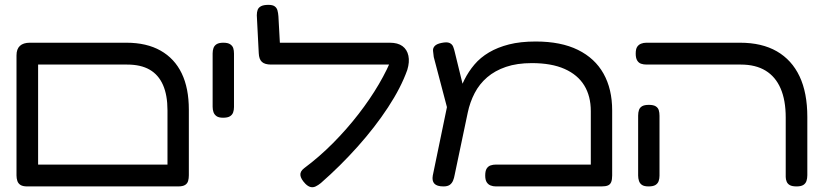

<svg xmlns="http://www.w3.org/2000/svg" viewBox="-20 -758 3393 791"><path d="M92 10Q74 10 64.5 4Q55 -2 51.5 -12.5Q48 -23 48 -35V-530Q48 -556 62 -569Q76 -582 103 -582H501Q584 -582 641.5 -549.5Q699 -517 728.5 -456Q758 -395 758 -306V-36Q758 -23 755 -12.5Q752 -2 742.5 4Q733 10 714 10Q696 10 686.5 5Q677 0 673.5 -9.5Q670 -19 670 -29V-303Q670 -366 651.5 -408Q633 -450 596.5 -471Q560 -492 504 -492H137V-36Q137 -23 133.5 -12.5Q130 -2 120.5 4Q111 10 92 10ZM90 10 91 -80H714L716 10Z M899 -273Q881 -273 872 -279.5Q863 -286 859.5 -296Q856 -306 856 -318V-538Q856 -550 859.5 -560Q863 -570 872.5 -576Q882 -582 900 -582Q919 -582 928.5 -575.5Q938 -569 941 -559.5Q944 -550 944 -537V-317Q944 -305 940.5 -295Q937 -285 927.5 -279Q918 -273 899 -273Z M1238 -1Q1219 -21 1217.5 -36.5Q1216 -52 1233 -65Q1296 -112 1352.5 -169Q1409 -226 1457 -288Q1505 -350 1541 -411.5Q1577 -473 1598 -528L1658 -470Q1632 -397 1578.5 -315.5Q1525 -234 1453.5 -154Q1382 -74 1302 -4Q1291 5 1280.5 10Q1270 15 1259.5 12.5Q1249 10 1238 -1ZM1658 -470 1596 -492H1097Q1071 -492 1059 -503Q1047 -514 1046 -539L1038 -695Q1038 -708 1041.5 -717.5Q1045 -727 1055.5 -732.5Q1066 -738 1086 -738Q1103 -738 1111.5 -732Q1120 -726 1123 -715.5Q1126 -705 1127 -691L1133 -582H1586Q1619 -582 1638 -568Q1657 -554 1662.5 -528.5Q1668 -503 1658 -470Z M2502 -303V-35Q2502 -18 2498 -8Q2494 2 2484.5 6Q2475 10 2458 10H2023Q2011 10 2001 6Q1991 2 1985 -7.5Q1979 -17 1979 -35Q1979 -54 1985 -63.5Q1991 -73 2001 -76.5Q2011 -80 2024 -80H2414V-300Q2414 -362 2387 -406Q2360 -450 2306 -474Q2252 -498 2171 -498Q2110 -498 2064.5 -482.5Q2019 -467 1987 -439.5Q1955 -412 1935.5 -374.5Q1916 -337 1907 -294L1853 -37Q1851 -25 1846.5 -14Q1842 -3 1833 3.5Q1824 10 1807 10Q1780 10 1769.5 -1.5Q1759 -13 1763 -35L1834 -378L1866 -358Q1876 -395 1893 -429Q1910 -463 1934.5 -492Q1959 -521 1994.5 -542Q2030 -563 2077 -575Q2124 -587 2187 -587Q2291 -587 2361 -552.5Q2431 -518 2466.5 -454.5Q2502 -391 2502 -303ZM1832 -276 1767 -523Q1765 -537 1764 -548.5Q1763 -560 1771 -568.5Q1779 -577 1798 -581Q1821 -586 1832 -581Q1843 -576 1847 -565.5Q1851 -555 1853 -546L1900 -354Z M3262 10Q3244 10 3234.5 5Q3225 0 3221 -9.5Q3217 -19 3217 -29V-274Q3217 -345 3196 -393.5Q3175 -442 3134 -467Q3093 -492 3032 -492H2644Q2631 -492 2621 -495.5Q2611 -499 2605 -509Q2599 -519 2599 -537Q2599 -556 2605 -565Q2611 -574 2621 -578Q2631 -582 2643 -582H3029Q3119 -582 3180.5 -546.5Q3242 -511 3274 -443.5Q3306 -376 3306 -276V-36Q3306 -23 3302.5 -12.5Q3299 -2 3289.5 4Q3280 10 3262 10ZM2652 10Q2634 10 2625 4Q2616 -2 2612.5 -12.5Q2609 -23 2609 -35V-282Q2609 -295 2612.5 -305Q2616 -315 2625.5 -320.5Q2635 -326 2653 -326Q2672 -326 2681.5 -320Q2691 -314 2694 -304Q2697 -294 2697 -281V-34Q2697 -22 2693.5 -12Q2690 -2 2680.5 4Q2671 10 2652 10Z"/></svg>

Font: Fredoka Expanded
Style: Regular
Weight: 400
Width: 7
Designer: Ben Nathan
Foundry: Milena B. Brandão, Ben Nathan
Version: Version 2.001